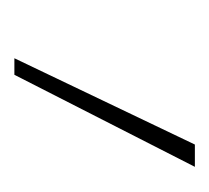

<svg xmlns="http://www.w3.org/2000/svg" viewBox="-32 -666 291 267"><g transform="rotate(90 113.5 -532.5)"><path d="M61 -407 181 -658H212L84 -407Z"/></g></svg>

Font: Ysabeau Office Thin
Style: Regular
Weight: 250
Designer: Christian Thalmann (Catharsis Fonts)
Version: Version 2.001;gftools[0.9.30]; featfreeze: tnum,lnum,ss02